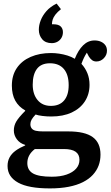

<svg xmlns="http://www.w3.org/2000/svg" viewBox="-20 -818 615 1068"><path d="M258 230Q198 230 154 222Q110 214 81 198Q52 182 37 159Q22 136 22 105Q22 78 33.5 57Q45 36 67 20Q89 4 120 -9V-12Q90 -21 73.5 -43.5Q57 -66 57 -92Q57 -119 70.5 -142Q84 -165 120 -201V-204Q84 -224 65 -258Q46 -292 46 -342Q46 -399 73.5 -439.5Q101 -480 150.5 -501.5Q200 -523 264 -523Q286 -523 309.5 -519.5Q333 -516 355.5 -509Q378 -502 396 -491Q415 -539 442.5 -566Q470 -593 506 -593Q526 -593 541.5 -586Q557 -579 566 -566.5Q575 -554 575 -536Q575 -512 557.5 -494Q540 -476 516 -476Q502 -476 492 -483.5Q482 -491 474 -504L463 -525Q454 -511 447 -496.5Q440 -482 433 -463Q454 -440 466 -411Q478 -382 478 -346Q478 -294 452 -254Q426 -214 378.5 -192Q331 -170 265 -170Q240 -170 216 -173Q192 -176 178 -181Q162 -164 155.5 -152Q149 -140 149 -127Q149 -113 156.5 -103.5Q164 -94 179.5 -90.5Q195 -87 220 -87H360Q452 -87 495.5 -55.5Q539 -24 539 42Q539 75 528.5 103Q518 131 496.5 154.5Q475 178 441.5 195Q408 212 362 221Q316 230 258 230ZM268 165Q316 165 350.5 153Q385 141 403.5 120Q422 99 422 71Q422 41 400.5 26Q379 11 335 11H174Q153 27 142.5 46.5Q132 66 132 89Q132 129 164 147Q196 165 268 165ZM263 -229Q311 -229 336.5 -259Q362 -289 362 -344Q362 -403 335 -434.5Q308 -466 258 -466Q209 -466 185.5 -435Q162 -404 162 -347Q162 -294 189 -261.5Q216 -229 263 -229ZM268 -578Q233 -578 214.5 -600Q196 -622 196 -653Q196 -678 206.5 -705Q217 -732 238.5 -756.5Q260 -781 295 -798L319 -767Q299 -751 288 -736.5Q277 -722 273 -709Q269 -696 269 -683H277Q305 -683 317.5 -671Q330 -659 330 -639Q330 -621 321.5 -607Q313 -593 299 -585.5Q285 -578 268 -578Z"/></svg>

Font: Literata 18pt Medium
Style: Regular
Weight: 500
Designer: Latin by Veronika Burian and Jose Scaglione. Greek by Irene Vlachou. Cyrillic by Vera Evstafieva.
Foundry: TypeTogether
Version: Version 3.103;gftools[0.9.29]